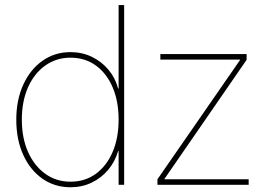

<svg xmlns="http://www.w3.org/2000/svg" viewBox="-20 -748 1082 777"><path d="M265.1 9.8Q201.2 9.8 151.6 -24.9Q102.1 -59.6 74 -121.3Q45.9 -183.1 45.9 -263.7Q45.9 -343.8 74.2 -405.5Q102.5 -467.3 152.1 -502.2Q201.7 -537.1 265.1 -537.1Q312 -537.1 351.6 -518.1Q391.1 -499 418.9 -465.8Q446.8 -432.6 458 -389.6H460V-727.5H482.4V0H460V-136.7H458Q445.8 -94.2 418 -61Q390.1 -27.8 351.1 -9Q312 9.8 265.1 9.8ZM265.1 -12.7Q324.2 -12.7 367.9 -44.7Q411.6 -76.7 435.8 -133.1Q460 -189.5 460 -263.7Q460 -338.4 435.8 -394.8Q411.6 -451.2 367.9 -482.9Q324.2 -514.6 265.1 -514.6Q208 -514.6 163.3 -482.9Q118.7 -451.2 93.5 -394.8Q68.4 -338.4 68.4 -263.7Q68.4 -189.5 93.5 -133.1Q118.7 -76.7 163.1 -44.7Q207.5 -12.7 265.1 -12.7ZM617.2 0V-22.5L951.2 -504.9V-506.8H628.9V-529.3H978V-505.9L645.5 -23.9V-22.5H986.3V0Z"/></svg>

Font: Inter 24pt Thin
Style: Regular
Weight: 250
Designer: Rasmus Andersson
Foundry: rsms
Version: Version 4.001;git-66647c0bb